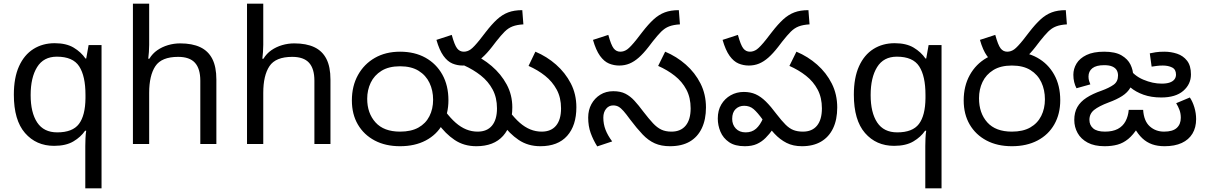

<svg xmlns="http://www.w3.org/2000/svg" viewBox="-20 -780 6529 1040"><path d="M442 11Q442 -7 443 -31Q444 -55 447 -72H441Q418 -38 377.5 -14Q337 10 273 10Q176 10 115.5 -59.5Q55 -129 55 -267Q55 -359 83 -421Q111 -483 161 -514.5Q211 -546 276 -546Q339 -546 379 -522Q419 -498 443 -463H447L460 -536H530V240H442ZM290 -63Q373 -63 407.5 -108.5Q442 -154 443 -248V-266Q443 -368 409 -420.5Q375 -473 288 -473Q216 -473 181 -416.5Q146 -360 146 -265Q146 -170 181.5 -116.5Q217 -63 290 -63Z M788 -537Q788 -518 786.5 -498Q785 -478 783 -462H789Q806 -490 832 -508Q858 -526 890 -535.5Q922 -545 956 -545Q1021 -545 1064.5 -524.5Q1108 -504 1130 -461Q1152 -418 1152 -349V0H1065V-343Q1065 -408 1036 -440Q1007 -472 945 -472Q855 -472 821.5 -421.5Q788 -371 788 -277V0H700V-760H788Z M1406 -537Q1406 -518 1404.5 -498Q1403 -478 1401 -462H1407Q1424 -490 1450 -508Q1476 -526 1508 -535.5Q1540 -545 1574 -545Q1639 -545 1682.5 -524.5Q1726 -504 1748 -461Q1770 -418 1770 -349V0H1683V-343Q1683 -408 1654 -440Q1625 -472 1563 -472Q1473 -472 1439.5 -421.5Q1406 -371 1406 -277V0H1318V-760H1406Z M1886 -236Q1886 -314 1919 -373.5Q1952 -433 2010.5 -466.5Q2069 -500 2147 -500Q2226 -500 2284.5 -467.5Q2343 -435 2376 -376Q2409 -317 2409 -237Q2409 -163 2377 -106.5Q2345 -50 2286 -19Q2227 12 2147 12Q2068 12 2009.5 -19Q1951 -50 1918.5 -105.5Q1886 -161 1886 -236ZM1969 -245Q1969 -167 2014 -117Q2059 -67 2147 -67Q2207 -67 2246.5 -89Q2286 -111 2306 -150.5Q2326 -190 2326 -240Q2326 -290 2306.5 -331Q2287 -372 2247.5 -396.5Q2208 -421 2147 -421Q2086 -421 2046.5 -396.5Q2007 -372 1988 -332Q1969 -292 1969 -245ZM2560 12Q2493 12 2442.5 -22Q2392 -56 2353 -111L2393 -176Q2421 -139 2448.5 -115Q2476 -91 2505.5 -79Q2535 -67 2567 -67Q2618 -67 2645 -99.5Q2672 -132 2672 -193Q2672 -251 2648.5 -295Q2625 -339 2584.5 -371Q2544 -403 2493 -426L2530 -492Q2592 -466 2643 -422.5Q2694 -379 2724.5 -322.5Q2755 -266 2755 -199Q2755 -100 2705 -44Q2655 12 2560 12ZM2907 12Q2840 12 2789.5 -22Q2739 -56 2700 -111L2740 -176Q2768 -139 2795.5 -115Q2823 -91 2852.5 -79Q2882 -67 2914 -67Q2965 -67 2992 -99.5Q3019 -132 3019 -193Q3019 -251 2995.5 -294.5Q2972 -338 2932.5 -369.5Q2893 -401 2843 -423L2880 -500Q2942 -474 2992 -430Q3042 -386 3072 -328Q3102 -270 3102 -199Q3102 -100 3052 -44Q3002 12 2907 12ZM2486 -425Q2457 -425 2430.5 -436Q2404 -447 2382 -477.5Q2360 -508 2344 -564L2427 -591Q2442 -536 2456 -518Q2470 -500 2492 -500Q2512 -500 2529.5 -512.5Q2547 -525 2579 -565L2610 -605Q2644 -649 2672.5 -675Q2701 -701 2733 -713Q2765 -725 2809 -725L2815 -648Q2780 -646 2756.5 -637Q2733 -628 2713.5 -608.5Q2694 -589 2668 -556L2645 -526Q2617 -490 2592 -468Q2567 -446 2541.5 -435.5Q2516 -425 2486 -425Z M3334 -425Q3305 -425 3278.5 -436Q3252 -447 3230 -477.5Q3208 -508 3192 -564L3275 -591Q3290 -536 3304 -518Q3318 -500 3340 -500Q3360 -500 3377.5 -512.5Q3395 -525 3427 -565L3458 -605Q3492 -649 3520.5 -675Q3549 -701 3581 -713Q3613 -725 3657 -725L3663 -648Q3628 -646 3604.5 -637Q3581 -628 3561.5 -608.5Q3542 -589 3516 -556L3493 -526Q3465 -490 3440 -468Q3415 -446 3389.5 -435.5Q3364 -425 3334 -425ZM3609 12Q3562 12 3527 -3.5Q3492 -19 3461 -51.5Q3430 -84 3393 -133Q3372 -162 3357.5 -178.5Q3343 -195 3330.5 -202Q3318 -209 3301 -209Q3278 -209 3263 -190.5Q3248 -172 3248 -143Q3248 -108 3260 -77Q3272 -46 3296 -14L3215 13Q3193 -22 3179.5 -59.5Q3166 -97 3166 -143Q3166 -184 3183.5 -216Q3201 -248 3231.5 -267Q3262 -286 3302 -286Q3341 -286 3367.5 -272.5Q3394 -259 3416.5 -234.5Q3439 -210 3465 -175Q3495 -136 3517 -112.5Q3539 -89 3562 -78Q3585 -67 3617 -67Q3667 -67 3694 -99.5Q3721 -132 3721 -193Q3721 -251 3698 -294.5Q3675 -338 3635 -369.5Q3595 -401 3545 -423L3583 -500Q3645 -474 3695 -430Q3745 -386 3774.5 -327.5Q3804 -269 3804 -198Q3804 -133 3781.5 -85.5Q3759 -38 3716 -13Q3673 12 3609 12Z M4036 -425Q4007 -425 3980.5 -436Q3954 -447 3932 -477.5Q3910 -508 3894 -564L3977 -591Q3992 -536 4006 -518Q4020 -500 4042 -500Q4062 -500 4079.5 -512.5Q4097 -525 4129 -565L4160 -605Q4194 -649 4222.5 -675Q4251 -701 4283 -713Q4315 -725 4359 -725L4365 -648Q4330 -646 4306.5 -637Q4283 -628 4263.5 -608.5Q4244 -589 4218 -556L4195 -526Q4167 -490 4142 -468Q4117 -446 4091.5 -435.5Q4066 -425 4036 -425ZM4324 12Q4276 12 4240.5 -6Q4205 -24 4175 -56Q4145 -88 4112 -131Q4083 -171 4062 -189Q4041 -207 4011 -207Q3983 -207 3964.5 -189Q3946 -171 3946 -136Q3946 -105 3965.5 -84Q3985 -63 4019 -63Q4053 -63 4075.5 -83Q4098 -103 4114 -141L4167 -81Q4148 -54 4127 -33Q4106 -12 4079.5 0Q4053 12 4014 12Q3961 12 3929 -10Q3897 -32 3882.5 -66.5Q3868 -101 3868 -138Q3868 -182 3887 -214Q3906 -246 3938 -264Q3970 -282 4009 -282Q4045 -282 4073 -269.5Q4101 -257 4128 -230.5Q4155 -204 4187 -161Q4214 -126 4235 -105Q4256 -84 4278 -75.5Q4300 -67 4329 -67Q4379 -67 4405.5 -99.5Q4432 -132 4432 -193Q4432 -251 4409 -294.5Q4386 -338 4346 -369.5Q4306 -401 4256 -423L4294 -500Q4356 -474 4406 -430Q4456 -386 4485.5 -327.5Q4515 -269 4515 -198Q4515 -132 4492.5 -85Q4470 -38 4427.5 -13Q4385 12 4324 12Z M4992 11Q4992 -7 4993 -31Q4994 -55 4997 -72H4991Q4968 -38 4927.5 -14Q4887 10 4823 10Q4726 10 4665.5 -59.5Q4605 -129 4605 -267Q4605 -359 4633 -421Q4661 -483 4711 -514.5Q4761 -546 4826 -546Q4889 -546 4929 -522Q4969 -498 4993 -463H4997L5010 -536H5080V240H4992ZM4840 -63Q4923 -63 4957.5 -108.5Q4992 -154 4993 -248V-266Q4993 -368 4959 -420.5Q4925 -473 4838 -473Q4766 -473 4731 -416.5Q4696 -360 4696 -265Q4696 -170 4731.5 -116.5Q4767 -63 4840 -63Z M5430 -425Q5401 -425 5374.5 -436Q5348 -447 5326 -477.5Q5304 -508 5288 -564L5371 -591Q5386 -536 5400 -518Q5414 -500 5436 -500Q5456 -500 5473.5 -512.5Q5491 -525 5523 -565L5554 -605Q5588 -649 5616.5 -675Q5645 -701 5677 -713Q5709 -725 5753 -725L5759 -648Q5724 -646 5700.5 -637Q5677 -628 5657.5 -608.5Q5638 -589 5612 -556L5589 -526Q5561 -490 5536 -468Q5511 -446 5485.5 -435.5Q5460 -425 5430 -425ZM5200 -236Q5200 -314 5233 -373.5Q5266 -433 5324.5 -466.5Q5383 -500 5461 -500Q5540 -500 5598.5 -467.5Q5657 -435 5690 -376Q5723 -317 5723 -237Q5723 -163 5691 -106.5Q5659 -50 5600 -19Q5541 12 5461 12Q5382 12 5323.5 -19Q5265 -50 5232.5 -105.5Q5200 -161 5200 -236ZM5283 -248Q5283 -167 5328 -117Q5373 -67 5461 -67Q5521 -67 5560.5 -89.5Q5600 -112 5620 -152Q5640 -192 5640 -242Q5640 -293 5620.5 -334.5Q5601 -376 5561.5 -400.5Q5522 -425 5461 -425Q5400 -425 5360.5 -400.5Q5321 -376 5302 -336Q5283 -296 5283 -248Z M6288 12Q6250 12 6220.5 1.5Q6191 -9 6167.5 -31Q6144 -53 6124 -89L6144 -90Q6118 -49 6091 -27Q6064 -5 6033 3.5Q6002 12 5963 12Q5908 12 5871.5 -7.5Q5835 -27 5817 -59.5Q5799 -92 5799 -130Q5799 -171 5815.5 -200Q5832 -229 5865 -250.5Q5898 -272 5947 -289Q5988 -304 6012 -321Q6036 -338 6036 -371Q6036 -387 6029 -399.5Q6022 -412 6005.5 -419.5Q5989 -427 5961 -427Q5918 -427 5897 -410.5Q5876 -394 5876 -365Q5876 -352 5879.5 -341Q5883 -330 5886 -323L5811 -302Q5803 -317 5798.5 -335.5Q5794 -354 5794 -375Q5794 -407 5811 -435.5Q5828 -464 5865 -482Q5902 -500 5961 -500Q6021 -500 6055 -480Q6089 -460 6103.5 -430Q6118 -400 6118 -370Q6118 -332 6103 -305.5Q6088 -279 6058.5 -260Q6029 -241 5985 -225Q5932 -205 5906.5 -184.5Q5881 -164 5881 -131Q5881 -102 5901.5 -84.5Q5922 -67 5965 -67Q6007 -67 6034.5 -81.5Q6062 -96 6076.5 -123Q6091 -150 6094 -185H6172Q6176 -124 6208 -95.5Q6240 -67 6285 -67Q6332 -67 6354 -87Q6376 -107 6376 -142Q6376 -165 6369 -184Q6362 -203 6351 -221L6425 -252Q6440 -230 6449.5 -198.5Q6459 -167 6459 -135Q6459 -89 6439 -56Q6419 -23 6381 -5.5Q6343 12 6288 12ZM6431 -377Q6431 -324 6389.5 -288Q6348 -252 6270 -252Q6216 -252 6174 -267Q6132 -282 6103 -306.5Q6074 -331 6057 -357L6093 -414Q6122 -370 6173 -348.5Q6224 -327 6272 -327Q6299 -327 6316 -333Q6333 -339 6341.5 -350Q6350 -361 6350 -376Q6350 -404 6329 -414.5Q6308 -425 6279 -425Q6261 -425 6246 -423Q6231 -421 6218 -419L6208 -491Q6220 -494 6240 -497Q6260 -500 6287 -500Q6323 -500 6356 -489Q6389 -478 6410 -451Q6431 -424 6431 -377Z"/></svg>

Font: hextelugu15
Style: Book
Weight: 400
Designer: Jelle Bosma - Monotype Design Team
Foundry: Monotype Imaging Inc.
Version: Version 2.003